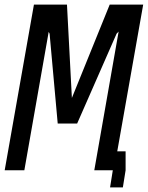

<svg xmlns="http://www.w3.org/2000/svg" viewBox="-28 -745 648 840"><path d="M120.5 -725H265L286.5 -316.5L452 -725H598.5L485 -83H521.5V0L509.5 75H453.5L465.5 0H384.5L491 -607L482 -597.5L309.5 -204.5H224.5L189 -597.5L185 -605.5L78.5 0H-7.5Z"/></svg>

Font: JuliaMono
Style: Italic
Weight: 400
Italic angle: -9°
Monospace: yes
Designer: cormullion
Foundry: corm
Version: Version 0.057; ttfautohint (v1.8.4)